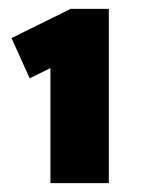

<svg xmlns="http://www.w3.org/2000/svg" viewBox="-20 -822 322 434"><path d="M94 -408V-668L47 -645L6 -736L140 -802H226V-408Z"/></svg>

Font: Celebes Black
Style: Regular
Weight: 900
Designer: Anugrah Pasau
Foundry: Lafontype
Version: Version 1.000; ttfautohint (v1.8.4)